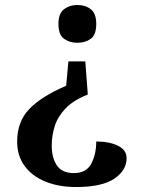

<svg xmlns="http://www.w3.org/2000/svg" viewBox="-20 -560 565 772"><path d="M333 -180Q275 -157 243.5 -124Q212 -91 200 -52.5Q188 -14 188 25Q188 75 209 105.5Q230 136 277 136Q327 136 347 98Q367 60 367 9Q420 9 454.5 26Q489 43 489 76Q489 125 439.5 158.5Q390 192 285 192Q217 192 163.5 170.5Q110 149 79.5 108Q49 67 49 9Q49 -72 99 -123Q149 -174 246 -215L255 -313H323ZM291 -540Q323 -540 345 -523Q367 -506 367 -464Q367 -420 345 -404Q323 -388 291 -388Q260 -388 237.5 -404Q215 -420 215 -464Q215 -506 237.5 -523Q260 -540 291 -540Z"/></svg>

Font: Noto Naskh Arabic UI Semi
Style: Bold
Weight: 700
Designer: Monotype Design Team, David Williams, Mohamad Dakak and Nizar Qandah
Foundry: Monotype Imaging Inc.
Version: Version 2.014; ttfautohint (v1.8.4.7-5d5b)